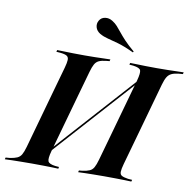

<svg xmlns="http://www.w3.org/2000/svg" viewBox="-110 -854 957 940"><g transform="rotate(10 368.5 -384.0)"><path d="M150.8 -369.4 185.5 -492.7Q192.7 -518.5 193.1 -532.3Q193.5 -546 184.3 -552Q175 -558.1 152.4 -560.5L131.5 -562.1L133.9 -571Q148.4 -571 168.5 -570.2Q188.7 -569.4 214.1 -569Q239.5 -568.5 268.5 -568.5H270.2Q298.4 -568.5 322.2 -569Q346 -569.4 365.7 -570.2Q385.5 -571 398.4 -571L396 -562.1L379 -560.5Q356.5 -558.1 343.5 -552Q330.6 -546 323 -532.3Q315.3 -518.5 308.1 -492.7L273.4 -369.4ZM107.3 -2.4Q79 -2.4 54 -2Q29 -1.6 8.9 -1.2Q-11.3 -0.8 -25.8 0L-23.4 -8.9L-3.2 -10.5Q19.4 -13.7 33.1 -19.8Q46.8 -25.8 54.4 -39.1Q62.1 -52.4 69.4 -78.2L150.8 -369.4H273.4L191.9 -78.2Q181.5 -40.3 186.7 -27.4Q191.9 -14.5 223.4 -10.5L241.9 -8.9L240.3 0Q226.6 -0.8 206.5 -1.2Q186.3 -1.6 162.1 -2Q137.9 -2.4 108.9 -2.4H109.7ZM463.7 -201.6 545.2 -492.7Q555.6 -531.5 550.8 -544Q546 -556.5 513.7 -560.5L494.4 -562.1L496.8 -571Q511.3 -571 531 -570.2Q550.8 -569.4 575.4 -569Q600 -568.5 628.2 -568.5H627.4H629.8Q658.1 -568.5 683.1 -569Q708.1 -569.4 728.6 -570.2Q749.2 -571 762.9 -571L760.5 -562.1L740.3 -560.5Q717.7 -558.1 704.4 -551.6Q691.1 -545.2 683.1 -531.9Q675 -518.5 667.7 -492.7L586.3 -201.6ZM161.3 -48.4 160.5 -59.7 587.9 -534.7V-522.6ZM466.9 -2.4Q439.5 -2.4 415.3 -2Q391.1 -1.6 371.4 -1.2Q351.6 -0.8 338.7 0L341.1 -8.9L358.1 -10.5Q380.6 -13.7 393.5 -19.4Q406.5 -25 414.1 -38.7Q421.8 -52.4 429 -78.2L463.7 -201.6H586.3L551.6 -78.2Q544.4 -52.4 544 -38.7Q543.5 -25 553.2 -19.4Q562.9 -13.7 584.7 -10.5L605.6 -8.9L603.2 0Q589.5 -0.8 569 -1.2Q548.4 -1.6 523.4 -2Q498.4 -2.4 468.5 -2.4ZM500.8 -624.2Q452.4 -646.8 421 -655.6Q389.5 -664.5 368.1 -669.8Q346.8 -675 328.2 -685.5Q309.7 -696.8 304.8 -714.5Q300 -732.3 308.9 -747.6Q318.5 -764.5 337.9 -767.3Q357.3 -770.2 375 -758.9Q389.5 -750 400.4 -737.9Q411.3 -725.8 423.8 -710.1Q436.3 -694.4 454.8 -674.6Q473.4 -654.8 504 -629Z"/></g></svg>

Font: Playfair 144pt
Style: Bold Italic
Weight: 700
Italic angle: -15.6°
Designer: Claus Eggers Sørensen
Foundry: Claus Eggers Sørensen
Version: Version 2.203